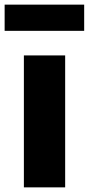

<svg xmlns="http://www.w3.org/2000/svg" viewBox="-31 -808 383 828"><path d="M72 0H250V-569H72ZM-11 -675H332V-788H-11Z"/></svg>

Font: Noto Sans KR Black
Style: Regular
Weight: 900
Designer: Ryoko NISHIZUKA 西塚涼子 (kana, bopomofo & ideographs); Paul D. Hunt (Latin, Greek & Cyrillic); Sandoll Communications 산돌커뮤니
Foundry: Adobe
Version: Version 2.004;hotconv 1.0.118;makeotfexe 2.5.65603